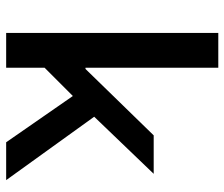

<svg xmlns="http://www.w3.org/2000/svg" viewBox="-74 -672 746 639"><g transform="rotate(90 299.5 -353.0)"><path d="M90 0H206V-128L300 -222L454 0H580L369 -293L559 -491H431L210 -264H206V-706H90Z"/></g></svg>

Font: Source Code Pro Semibold
Style: Regular
Weight: 600
Monospace: yes
Designer: Paul D. Hunt
Foundry: Adobe Systems Incorporated
Version: Version 1.017;PS 1.000;hotconv 1.0.70;makeotf.lib2.5.5900